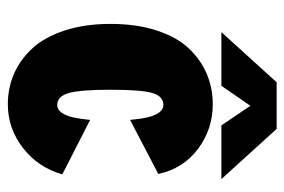

<svg xmlns="http://www.w3.org/2000/svg" viewBox="-138 -577 726 490"><g transform="rotate(90 225.0 -332.0)"><path d="M437 -534H300L250 -608L199 -534H62L190 -675H309ZM425 -128Q407.5 -66.5 357.8 -27.8Q308 11 246 11Q204.5 11 168.2 -4.8Q132 -20.5 103.2 -51.8Q74.5 -83 57.8 -134.2Q41 -185.5 41 -251Q41 -317.5 57.8 -368.8Q74.5 -420 103.2 -450.5Q132 -481 168.2 -496.5Q204.5 -512 246 -512Q309.5 -512 359.8 -474.5Q410 -437 424 -373L286 -301Q283.5 -328 279.5 -345.5Q275.5 -363 267.5 -374.5Q259.5 -386 248 -386Q225 -386 217 -356.5Q209 -327 209 -251Q209 -176 217.2 -145.5Q225.5 -115 248 -115Q259.5 -115 267.5 -126.2Q275.5 -137.5 279.5 -155Q283.5 -172.5 286 -199Z"/></g></svg>

Font: League Mono Condensed ExtraBold
Style: Regular
Weight: 800
Width: 1
Designer: Tyler Finck
Foundry: The League of Moveable Type / Tyler Finck
Version: Version 2.210